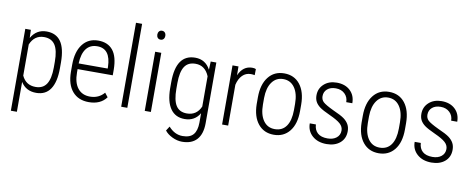

<svg xmlns="http://www.w3.org/2000/svg" viewBox="-76 -1114 4166 1689"><g transform="rotate(10 2007.0 -270.0)"><path d="M432.6 -239.3Q432.6 -117.2 390.1 -53.7Q347.7 9.8 263.2 9.8Q171.4 9.8 126 -63.5V203.1H72.3V-528.3H122.1L124.5 -456.1Q171.4 -538.1 261.7 -538.1Q347.2 -538.1 389.6 -477.5Q432.1 -417 432.6 -292.5ZM378.4 -288.6Q378.4 -390.1 346.9 -438Q315.4 -485.8 248.5 -485.8Q162.6 -485.8 126 -398.4V-120.1Q162.6 -40.5 249.5 -40.5Q314.9 -40.5 346.4 -88.4Q377.9 -136.2 378.4 -235.8Z M732.9 9.8Q639.6 9.8 586.9 -51.3Q534.2 -112.3 533.2 -225.1V-289.6Q533.2 -405.8 584 -471.9Q634.8 -538.1 723.6 -538.1Q809.6 -538.1 854.7 -481.9Q899.9 -425.8 900.9 -310.1V-259.3H586.9V-229.5Q586.9 -138.7 625.7 -89.4Q664.6 -40 735.4 -40Q813.5 -40 861.8 -97.2L890.1 -61Q838.4 9.8 732.9 9.8ZM723.6 -487.3Q659.7 -487.3 625.2 -442.1Q590.8 -397 587.4 -310.1H846.7V-324.2Q842.8 -487.3 723.6 -487.3Z M1076.7 0H1022V-750H1076.7Z M1287.1 0H1232.4V-528.3H1287.1ZM1224.6 -680.7Q1224.6 -697.3 1233.9 -709Q1243.2 -720.7 1260.3 -720.7Q1277.3 -720.7 1286.9 -709Q1296.4 -697.3 1296.4 -680.7Q1296.4 -664.1 1286.9 -652.6Q1277.3 -641.1 1260.3 -641.1Q1243.2 -641.1 1233.9 -652.6Q1224.6 -664.1 1224.6 -680.7Z M1418 -288.6Q1418 -413.6 1460.9 -475.8Q1503.9 -538.1 1589.8 -538.1Q1681.2 -538.1 1725.6 -454.6L1728.5 -528.3H1778.8V15.1Q1778.3 110.8 1733.2 160.6Q1688 210.4 1601.6 210.4Q1558.1 210.4 1513.9 189.2Q1469.7 168 1446.8 137.2L1472.2 98.1Q1526.4 160.2 1597.7 160.2Q1663.6 160.2 1693.6 125Q1723.6 89.8 1724.1 18.1V-65.9Q1679.7 9.8 1589.4 9.8Q1506.8 9.8 1463.1 -52.2Q1419.4 -114.3 1418 -231.4ZM1472.7 -239.3Q1472.7 -137.7 1503.4 -89.8Q1534.2 -42 1600.1 -42Q1688 -42 1724.1 -125.5V-395.5Q1687.5 -485.8 1601.1 -485.8Q1534.7 -485.8 1503.9 -438.5Q1473.1 -391.1 1472.7 -292Z M2130.4 -477.5Q2110.8 -481 2096.2 -481Q2051.3 -481 2020.8 -450.2Q1990.2 -419.4 1977.5 -364.7V0H1923.3V-528.3H1976.6L1977.5 -449.2Q2016.1 -538.1 2098.6 -538.1Q2120.1 -538.1 2131.3 -531.7Z M2191.9 -291Q2191.9 -405.3 2243.7 -471.7Q2295.4 -538.1 2384.8 -538.1Q2474.6 -538.1 2526.1 -472.7Q2577.6 -407.2 2578.1 -292.5V-236.3Q2578.1 -120.1 2526.1 -55.2Q2474.1 9.8 2385.7 9.8Q2297.4 9.8 2245.6 -53.7Q2193.8 -117.2 2191.9 -228.5ZM2246.6 -236.3Q2246.6 -145 2283.4 -92.8Q2320.3 -40.5 2385.7 -40.5Q2452.6 -40.5 2488 -90.8Q2523.4 -141.1 2523.9 -234.9V-291Q2523.9 -382.3 2486.8 -434.8Q2449.7 -487.3 2384.8 -487.3Q2321.8 -487.3 2284.7 -436Q2247.6 -384.8 2246.6 -294.9Z M2967.3 -129.9Q2967.3 -164.1 2939 -189.7Q2910.6 -215.3 2843 -245.8Q2775.4 -276.4 2748.5 -296.6Q2721.7 -316.9 2709 -340.8Q2696.3 -364.7 2696.3 -397.5Q2696.3 -458.5 2740.2 -498.3Q2784.2 -538.1 2854 -538.1Q2929.2 -538.1 2974.1 -495.6Q3019 -453.1 3019 -383.3H2964.8Q2964.8 -428.2 2934.1 -457.8Q2903.3 -487.3 2854 -487.3Q2806.2 -487.3 2778.1 -462.9Q2750 -438.5 2750 -399.4Q2750 -367.7 2771.5 -347.7Q2793 -327.6 2864.3 -293.5Q2938 -261.2 2965.8 -240.2Q2993.7 -219.2 3007.8 -193.6Q3022 -168 3022 -132.8Q3022 -67.4 2976.6 -28.8Q2931.2 9.8 2856.9 9.8Q2778.3 9.8 2729.7 -33.2Q2681.2 -76.2 2681.2 -144H2735.8Q2738.3 -94.7 2768.8 -67.6Q2799.3 -40.5 2856.9 -40.5Q2906.7 -40.5 2937 -64.9Q2967.3 -89.4 2967.3 -129.9Z M3128.9 -291Q3128.9 -405.3 3180.7 -471.7Q3232.4 -538.1 3321.8 -538.1Q3411.6 -538.1 3463.1 -472.7Q3514.6 -407.2 3515.1 -292.5V-236.3Q3515.1 -120.1 3463.1 -55.2Q3411.1 9.8 3322.8 9.8Q3234.4 9.8 3182.6 -53.7Q3130.9 -117.2 3128.9 -228.5ZM3183.6 -236.3Q3183.6 -145 3220.5 -92.8Q3257.3 -40.5 3322.8 -40.5Q3389.6 -40.5 3425 -90.8Q3460.4 -141.1 3460.9 -234.9V-291Q3460.9 -382.3 3423.8 -434.8Q3386.7 -487.3 3321.8 -487.3Q3258.8 -487.3 3221.7 -436Q3184.6 -384.8 3183.6 -294.9Z M3904.3 -129.9Q3904.3 -164.1 3876 -189.7Q3847.7 -215.3 3780 -245.8Q3712.4 -276.4 3685.5 -296.6Q3658.7 -316.9 3646 -340.8Q3633.3 -364.7 3633.3 -397.5Q3633.3 -458.5 3677.2 -498.3Q3721.2 -538.1 3791 -538.1Q3866.2 -538.1 3911.1 -495.6Q3956.1 -453.1 3956.1 -383.3H3901.9Q3901.9 -428.2 3871.1 -457.8Q3840.3 -487.3 3791 -487.3Q3743.2 -487.3 3715.1 -462.9Q3687 -438.5 3687 -399.4Q3687 -367.7 3708.5 -347.7Q3730 -327.6 3801.3 -293.5Q3875 -261.2 3902.8 -240.2Q3930.7 -219.2 3944.8 -193.6Q3959 -168 3959 -132.8Q3959 -67.4 3913.6 -28.8Q3868.2 9.8 3793.9 9.8Q3715.3 9.8 3666.7 -33.2Q3618.2 -76.2 3618.2 -144H3672.9Q3675.3 -94.7 3705.8 -67.6Q3736.3 -40.5 3793.9 -40.5Q3843.8 -40.5 3874 -64.9Q3904.3 -89.4 3904.3 -129.9Z"/></g></svg>

Font: Roboto Condensed Light
Style: Regular
Weight: 300
Designer: Google
Version: Version 2.134; 2016